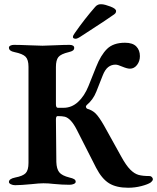

<svg xmlns="http://www.w3.org/2000/svg" viewBox="-20 -865 739 903"><path d="M432 -76 341 -255Q314 -308 285 -316Q273 -319 251 -319Q243 -319 243 -303L245 -103Q246 -71 258.5 -55Q271 -39 307 -30Q321 -27 328.5 -22.5Q336 -18 336 -10Q336 -4 327.5 0Q319 4 307 4Q272 4 232 0Q208 -3 184 -3Q165 -3 129 1Q77 6 51 6Q40 6 31 1.5Q22 -3 22 -9Q22 -24 51 -30Q88 -37 101 -51Q114 -65 114 -99V-551Q114 -584 100.5 -598Q87 -612 48 -620Q22 -625 22 -641Q22 -647 29 -650.5Q36 -654 45 -654Q72 -654 118 -652Q160 -650 180 -650Q197 -650 237 -652Q281 -654 307 -654Q317 -654 323 -650.5Q329 -647 329 -640Q329 -632 323 -627.5Q317 -623 304 -620Q266 -611 254.5 -596.5Q243 -582 243 -550V-375Q243 -358 252 -358H279Q317 -358 347 -385.5Q377 -413 396 -460L432 -550Q454 -606 483.5 -635Q513 -664 568 -664Q604 -664 621 -646.5Q638 -629 638 -601Q638 -577 624.5 -559.5Q611 -542 591 -542Q578 -542 554 -552Q534 -561 523 -561Q504 -561 489 -549.5Q474 -538 463 -510L433 -434Q418 -396 388 -371Q384 -367 384 -363Q384 -359 389 -354Q414 -347 430 -331Q446 -315 469 -275L550 -129Q573 -87 592.5 -67.5Q612 -48 631.5 -42.5Q651 -37 684 -37Q690 -37 694.5 -32Q699 -27 699 -22Q699 -17 694.5 -12.5Q690 -8 689 -7Q676 2 645.5 10Q615 18 583 18Q527 18 493 -3Q459 -24 432 -76ZM323 -691Q323 -698 332 -710Q378 -776 428 -833Q440 -847 459 -845Q474 -844 500 -834Q526 -824 526 -813Q526 -807 522.5 -802.5Q519 -798 509 -792Q481 -772 419 -732Q375 -704 356 -691Q340 -681 333 -683Q323 -684 323 -691Z"/></svg>

Font: EB Garamond SemiBold
Style: Regular
Weight: 600
Designer: Georg Duffner and Octavio Pardo
Foundry: Georg Duffner
Version: Version 1.000